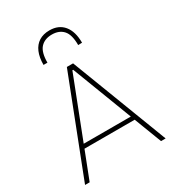

<svg xmlns="http://www.w3.org/2000/svg" viewBox="-226 -1101 1119 1230"><g transform="rotate(-30 334.0 -486.0)"><path d="M36 0Q58.5 -58 83 -121.2Q107.5 -184.5 130 -242L225 -486.5Q250.5 -552 271.2 -605.5Q292 -659 313 -713H359Q380 -658.5 400.2 -605.5Q420.5 -552.5 446 -486L540 -240.5Q562.5 -181.5 586.5 -119.2Q610.5 -57 632 0H598Q572.5 -67 545.2 -138Q518 -209 494 -272L339 -677H333L177 -275.5Q151.5 -210 124 -138.8Q96.5 -67.5 70 0ZM137 -203V-233H532V-203ZM446 -798Q446 -875.5 416.2 -908.2Q386.5 -941 333 -941Q279 -941 249 -908.2Q219 -875.5 219 -799H190Q190 -854 206.5 -892.8Q223 -931.5 255 -951.8Q287 -972 333 -972Q400.5 -972 437.8 -926.8Q475 -881.5 475 -799Z"/></g></svg>

Font: Commissioner Thin Thin
Style: Regular
Weight: 250
Version: Version 1.000